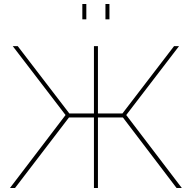

<svg xmlns="http://www.w3.org/2000/svg" viewBox="-20 -941 960 961"><path d="M392.1 -844.2V-920.9H412.1V-844.2ZM507.8 -844.2V-920.9H527.8V-844.2ZM29.8 0 308.1 -365.2 43.9 -710H68.8L327.1 -373H450.2V-710H470.2V-373H592.8L851.1 -710H876L611.8 -365.2L890.1 0H863.8L595.2 -353H470.2V0H450.2V-353H325.2L55.2 0Z"/></svg>

Font: Rawline Thin
Style: Regular
Weight: 250
Designer: Matt McInerney, Pablo Impallari, Rodrigo Fuenzalida
Foundry: Matt McInerney, Pablo Impallari, Rodrigo Fuenzalida
Version: Version 4.020;PS 004.020;hotconv 1.0.88;makeotf.lib2.5.64775